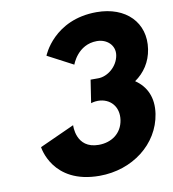

<svg xmlns="http://www.w3.org/2000/svg" viewBox="-92 -920 916 1015"><g transform="rotate(-10 366.0 -412.5)"><path d="M330.8 -587C330.8 -587 365.4 -689 469.4 -689C522.4 -689 565.6 -651 557.5 -598C548.3 -538 492.6 -494 442.6 -494H401.6L382.8 -371C382.8 -371 399.7 -377 419.7 -377C485.7 -377 531 -327 520.2 -256C509.5 -186 453.5 -147 384.5 -147C260.5 -147 268.8 -273 268.8 -273L81.8 -188C81.8 -188 106.7 15 360.7 15C537.7 15 684 -98 708.2 -256C721.5 -343 690.1 -406 632.1 -445C682.5 -480 718.4 -532 728.8 -600C750.2 -740 651.5 -840 494.5 -840C263.5 -840 193.8 -659 193.8 -659Z"/></g></svg>

Font: Sztylet
Style: BdObl
Weight: 700
Foundry: Cannot Into Space Fonts, PlusOne Fonts
Version: Version 0.12